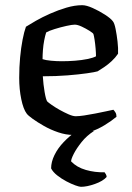

<svg xmlns="http://www.w3.org/2000/svg" viewBox="-20 -520 509 740"><path d="M261 0Q234 0 204.5 -10Q175 -20 149.5 -34.5Q124 -49 106 -62Q88 -75 83 -82Q70 -99 62 -137.5Q54 -176 54 -220Q54 -261 57.5 -298.5Q61 -336 67 -367Q73 -398 80 -417Q94 -426 118.5 -440Q143 -454 173.5 -467.5Q204 -481 236 -490.5Q268 -500 297 -500Q313 -500 337.5 -489Q362 -478 384.5 -463.5Q407 -449 415 -438Q421 -431 425.5 -408.5Q430 -386 433 -360Q436 -334 435 -313Q425 -298 410.5 -284.5Q396 -271 381 -261Q366 -251 356 -245Q346 -242 315 -237.5Q284 -233 240 -229.5Q196 -226 145 -226Q147 -194 152 -165Q157 -136 162 -129Q166 -125 179.5 -115.5Q193 -106 210 -96.5Q227 -87 244 -79.5Q261 -72 272 -72Q284 -72 304.5 -75Q325 -78 347.5 -82.5Q370 -87 389 -91Q408 -95 417 -97Q421 -93 425 -86.5Q429 -80 429 -70Q410 -54 383 -37.5Q356 -21 324.5 -10.5Q293 0 261 0ZM218 -284Q243 -284 269 -286Q295 -288 317 -292.5Q339 -297 350 -303Q350 -315 348.5 -333Q347 -351 344.5 -367Q342 -383 340 -389Q338 -393 324.5 -401.5Q311 -410 295 -417.5Q279 -425 268 -425Q258 -425 235.5 -420Q213 -415 190.5 -408Q168 -401 158 -395Q154 -383 150.5 -365Q147 -347 145.5 -327.5Q144 -308 144 -292Q155 -288 176.5 -286Q198 -284 218 -284ZM292 200Q286 200 270.5 194.5Q255 189 236 179Q217 169 200.5 156Q184 143 177 129Q177 104 190 77.5Q203 51 225.5 27.5Q248 4 274 -14L342 -15Q314 3 294.5 27.5Q275 52 264.5 72.5Q254 93 254 102Q276 125 311 135Q346 145 383 144Q385 146 388 151.5Q391 157 391 162Q377 178 346 189Q315 200 292 200Z"/></svg>

Font: Texturina Medium 12pt
Style: Regular
Weight: 400
Version: Version 1.002